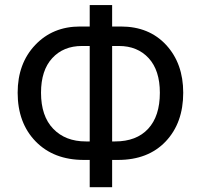

<svg xmlns="http://www.w3.org/2000/svg" viewBox="-20 -743 806 770"><path d="M339.8 -722.7H429.7V-636.7H464.8Q578.1 -636.7 646.5 -562.5Q714.8 -488.3 714.8 -371.1Q714.8 -250 644.5 -175.8Q574.2 -101.6 453.1 -101.6H429.7V7.8H339.8V-101.6H316.4Q195.3 -101.6 123 -175.8Q50.8 -250 50.8 -371.1Q50.8 -488.3 121.1 -562.5Q191.4 -636.7 300.8 -636.7H339.8ZM429.7 -175.8H441.4Q527.3 -175.8 574.2 -226.6Q621.1 -277.3 621.1 -371.1Q621.1 -460.9 576.2 -509.8Q531.2 -558.6 457 -558.6H429.7ZM339.8 -558.6H308.6Q234.4 -558.6 189.5 -509.8Q144.5 -460.9 144.5 -371.1Q144.5 -277.3 193.4 -226.6Q242.2 -175.8 324.2 -175.8H339.8Z"/></svg>

Font: Droid Sans Fallback
Style: Regular
Weight: 400
Designer: Steve Matteson
Foundry: Ascender Corporation
Version: 3.00 (Khmer version)